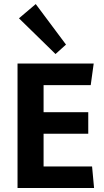

<svg xmlns="http://www.w3.org/2000/svg" viewBox="-20 -947 523 967"><path d="M68.3 0V-627H451.9L436.9 -518.3H141.6L199.5 -599.6V-332.9L141.6 -382H424.5V-273.3H141.6L199.5 -316.8V-27.3L141.6 -108.7H443.7L453.8 0ZM259.6 -674.9 75.5 -854.8 160 -926.5 312.4 -722.4Z"/></svg>

Font: Anaheim
Style: Regular
Weight: 400
Designer: Vernon Adams
Foundry: Vernon Adams
Version: Version 2.001